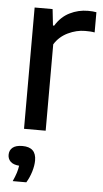

<svg xmlns="http://www.w3.org/2000/svg" viewBox="-55 -585 459 857"><g transform="rotate(5 174.0 -157.0)"><path d="M65.5 0V-543.5H146L154 -470.5H159.5Q184 -511 222.5 -530.2Q261 -549.5 304.5 -549.5Q315.5 -549.5 325 -548.8Q334.5 -548 342 -546.5V-456Q331.5 -458 321 -458.5Q310.5 -459 299 -459Q261 -459 222.8 -440.8Q184.5 -422.5 162.5 -387V0ZM35.5 237Q45.5 215 50.8 198.2Q56 181.5 58 166Q32 164 19.5 152Q7 140 7 121.5Q7 101 21.5 89Q36 77 65.5 77Q127 77 127 136.5Q127 159 118.8 186.5Q110.5 214 96.5 237Z"/></g></svg>

Font: Encode Sans Semi Condensed Medium
Style: Regular
Weight: 500
Width: 4
Designer: Multiple Designers
Foundry: Impallari Type
Version: Version 3.000; ttfautohint (v1.8.3) -l 8 -r 50 -G 200 -x 14 